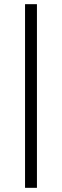

<svg xmlns="http://www.w3.org/2000/svg" viewBox="-20 -720 297 920"><path d="M100 -700H157V180H100Z"/></svg>

Font: Cinzel Bold(RUS BY LYAJKA)
Style: Regular
Weight: 700
Designer: Natanael Gama
Version: Version 1.001;PS 001.001;hotconv 1.0.56;makeotf.lib2.0.21325